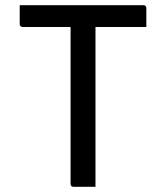

<svg xmlns="http://www.w3.org/2000/svg" viewBox="-20 -720 640 740"><path d="M56 -700H533Q538 -700 541 -697Q544 -694 544 -689Q544 -669 544 -653Q544 -637 544 -616H67Q64 -616 61.5 -617.5Q59 -619 57.5 -621.5Q56 -624 56 -627Q56 -648 56 -664Q56 -680 56 -700ZM348 0Q327 0 306 0Q285 0 263 0Q258 0 255 -3Q252 -6 252 -11Q252 -93 252 -173Q252 -253 252 -333.5Q252 -414 252 -494Q252 -574 252 -656H356L348 -637Q348 -613 348 -587Q348 -561 348 -536Q348 -511 348 -486Q348 -422 348 -358.5Q348 -295 348 -231Q348 -167 348 -99Q348 -73 348 -48Q348 -23 348 0Z"/></svg>

Font: RecMonoLinear Nerd Font Mono
Style: Regular
Weight: 400
Monospace: yes
Version: Version 1.085; ttfautohint (v1.8.4.7-5d5b);Nerd Fonts 3.2.1